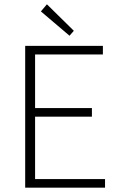

<svg xmlns="http://www.w3.org/2000/svg" viewBox="-20 -872 555 892"><path d="M97 0V-659H458V-619H143V-370H407V-330H143V-40H468V0ZM303 -706 170 -819 198 -852 323 -729Z"/></svg>

Font: Toshiba Sans Light
Style: Regular
Weight: 300
Designer: Paul D. Hunt
Foundry: Toshiba Corporation
Version: Version 2.020;PS 2.0;hotconv 1.0.86;makeotf.lib2.5.63406